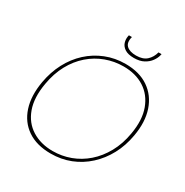

<svg xmlns="http://www.w3.org/2000/svg" viewBox="-199 -1036 1160 1207"><g transform="rotate(30 381.5 -433.0)"><path d="M335 12Q233 12 166 -33.5Q99 -79 72.5 -160.5Q46 -242 65 -350Q79 -430 114 -496.5Q149 -563 201.5 -611Q254 -659 320.5 -685.5Q387 -712 463 -712Q564 -712 631 -666Q698 -620 725.5 -538.5Q753 -457 734 -350Q720 -269 684.5 -203Q649 -137 596 -88.5Q543 -40 477 -14Q411 12 335 12ZM338 -8Q404 -8 465 -30.5Q526 -53 576.5 -97Q627 -141 662.5 -205Q698 -269 712 -351Q731 -459 702.5 -535.5Q674 -612 611 -652Q548 -692 460 -692Q394 -692 332.5 -669.5Q271 -647 220.5 -603Q170 -559 135.5 -495.5Q101 -432 87 -350Q68 -241 95.5 -164.5Q123 -88 187 -48Q251 -8 338 -8ZM488 -770Q445 -770 421.5 -785.5Q398 -801 391 -823.5Q384 -846 388 -868L390 -878H412Q400 -833 422.5 -811.5Q445 -790 492 -790Q541 -790 568 -814.5Q595 -839 605 -878H627L625 -869Q620 -847 603.5 -824Q587 -801 558.5 -785.5Q530 -770 488 -770Z"/></g></svg>

Font: DM Sans 20pt Thin
Style: Italic
Weight: 250
Italic angle: -10°
Version: Version 4.004;gftools[0.9.30]